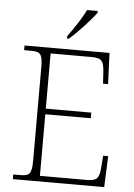

<svg xmlns="http://www.w3.org/2000/svg" viewBox="-61 -977 715 1022"><g transform="rotate(5 296.5 -465.5)"><path d="M269 -784V-771H279C322 -807 394 -886 419 -921V-931H362C341 -886 298 -822 269 -784ZM47 0H535L542 -166H515L510 -102C506 -49 496 -30 442 -30H189V-359H432V-389H189V-684H410C464 -684 473 -665 477 -612L481 -548H508L501 -714H47V-689H84C133 -689 146 -679 146 -605V-108C146 -35 133 -25 84 -25H47Z"/></g></svg>

Font: Noto Serif Devanagari ExtraLight
Style: Regular
Weight: 200
Designer: Universal Thirst, Indian Type Foundry and the Monotype Design Team
Foundry: Monotype Imaging Inc.
Version: Version 2.004